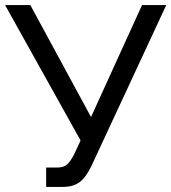

<svg xmlns="http://www.w3.org/2000/svg" viewBox="-20 -730 672 753"><path d="M161 3H225C282 3 310 -20 339 -80L632 -710H537L337 -271L99 -710H0L296 -179L270 -123C251 -89 239 -73 206 -73H161Z"/></svg>

Font: FIGSv2-sans-serif Medium
Style: Regular
Weight: 500
Designer: Matt McInerney, Pablo Impallari, Rodrigo Fuenzalida,Mirko Velimirovic
Foundry: Matt McInerney, Pablo Impallari, Rodrigo Fuenzalida
Version: Version 4.021;hotconv 1.0.109;makeotfexe 2.5.65596